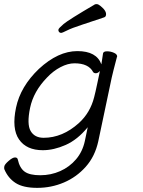

<svg xmlns="http://www.w3.org/2000/svg" viewBox="-92 -733 692 928"><path d="M473 -457Q453 -381 448 -358L383 -50Q367 23 322.5 73Q278 123 217 149Q156 175 88 175Q20 175 -16.5 151.5Q-53 128 -71 85Q-73 80 -71 70.5Q-69 61 -50 44.5Q-31 28 -19.5 28Q-8 28 -6 38Q3 79 27 96.5Q51 114 102.5 114Q154 114 199 94Q244 74 275.5 37Q307 0 318 -51L332 -118Q283 -58 225.5 -32.5Q168 -7 115 -7Q36 -7 0 -59Q-36 -111 -14.5 -213Q7 -315 96 -400Q189 -486 282 -486Q375 -486 398 -422L406 -475Q408 -485 425.5 -485Q443 -485 459.5 -477.5Q476 -470 474 -458ZM391 -390Q381 -379 371.5 -379Q362 -379 358 -385Q336 -427 268 -427Q236 -427 200.5 -408.5Q165 -390 135 -358Q70 -291 53.5 -212Q37 -133 56 -100Q75 -67 119 -67Q210 -67 289 -138Q344 -188 363 -263Q370 -290 377 -324ZM411 -649Q358 -631 306 -614Q254 -597 231.5 -585.5Q209 -574 203 -574Q197 -574 193 -579Q189 -584 190.5 -590.5Q192 -597 215.5 -617Q239 -637 367 -712Q369 -713 376 -713Q383 -713 394 -704Q425 -679 420 -659Q419 -652 411 -649Z"/></svg>

Font: LXGW Bright GB
Style: Italic
Weight: 400
Italic angle: -12°
Designer: Christian Thalmann (Catharsis Fonts)
Foundry: LXGW / Christian Thalmann (Catharsis Fonts) / Fontworks Inc.
Version: Version 5.510